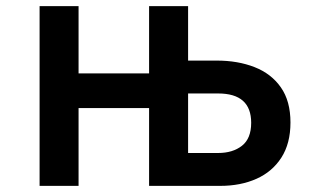

<svg xmlns="http://www.w3.org/2000/svg" viewBox="-20 -585 1040 630"><path d="M109.9 24.9V-564.9H237.8V-344.2H469.2V-564.9H597.2V-386.2H690.9Q760.7 -386.2 815.4 -364.7Q870.1 -343.3 901.6 -298.3Q933.1 -253.4 933.1 -183.1Q933.1 -114.3 903.3 -67.9Q873.5 -21.5 821.5 1.7Q769.5 24.9 702.6 24.9H469.2V-230.5H237.8V24.9ZM597.2 -83H695.8Q743.7 -83 773.9 -106.7Q804.2 -130.4 804.2 -182.1Q804.2 -278.3 695.8 -278.3H597.2Z"/></svg>

Font: BIZ UDPGothic
Style: Bold
Weight: 700
Designer: TypeBank Co., Ltd.
Foundry: Morisawa Inc.
Version: Version 1.051